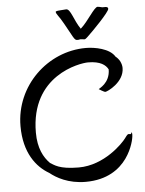

<svg xmlns="http://www.w3.org/2000/svg" viewBox="-59 -937 748 989"><g transform="rotate(-5 314.5 -443.0)"><path d="M404 -683C206 -683 34 -519 34 -311C34 -173 95 -96 161 -58C193 -32 254 4 344 4C568 4 602 -194 603 -206C603 -209 604 -213 604 -217C604 -224 603 -230 602 -230C600 -230 600 -221 594 -221C591 -221 588 -222 585 -222C581 -222 577 -219 565 -202C547 -177 447 -73 315 -73C212 -73 189 -98 169 -109C137 -141 110 -190 110 -271C110 -567 366 -608 409 -608C473 -608 500 -586 512 -563C512 -491 452 -468 452 -466C452 -466 478 -449 485 -449C495 -449 584 -490 584 -564C584 -575 581 -587 575 -599C569 -610 561 -619 553 -625C527 -669 450 -683 404 -683ZM418 -739C447 -766 537 -858 537 -874C537 -890 512 -882 504 -885C501 -886 487 -889 483 -889C465 -889 427 -819 387 -784C354 -832 344 -890 321 -890C312 -890 304 -888 293 -888C286 -888 266 -886 266 -882C266 -870 283 -856 304 -817C350 -735 344 -741 356 -730C358 -728 368 -728 369 -728C371 -728 378 -730 380 -730C383 -730 399 -728 402 -728C407 -728 413 -735 418 -739Z"/></g></svg>

Font: Oregano
Style: Regular
Weight: 400
Designer: Astigmatic (AOETI)
Foundry: Astigmatic (AOETI)
Version: Version 1.000